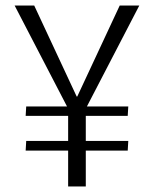

<svg xmlns="http://www.w3.org/2000/svg" viewBox="-20 -676 557 696"><path d="M227 -130H73L75 -165H227V-256H73L75 -290H223L33 -656H104L258 -326H260L414 -656H485L295 -290H445L443 -256H291V-165H445L443 -130H291V0H227Z"/></svg>

Font: Murecho Light
Style: Regular
Weight: 300
Designer: Neil Summerour
Foundry: Positype
Version: Version 1.010; ttfautohint (v1.8.3)